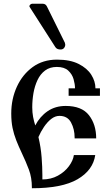

<svg xmlns="http://www.w3.org/2000/svg" viewBox="-20 -1002 580 1024"><path d="M328 -764Q328 -754 321.5 -746Q315 -738 303 -738Q283 -738 275 -751L138 -965Q135 -970 140 -976Q145 -982 151 -982H208Q223 -982 230 -968L326 -774Q328 -768 328 -764ZM97 -184Q79 -222 66.5 -254Q54 -286 47 -319.5Q40 -353 40 -397Q40 -474 70 -539.5Q100 -605 154.5 -644.5Q209 -684 284 -684Q354 -684 399.5 -661Q445 -638 467 -603Q489 -568 489 -531H513V-491H346V-531H380Q380 -553 372.5 -579.5Q365 -606 344 -625.5Q323 -645 283 -645Q246 -645 220.5 -626Q195 -607 180 -575Q165 -543 158.5 -505.5Q152 -468 152 -430Q152 -402 156.5 -378.5Q161 -355 168 -333Q193 -381 234 -409Q275 -437 330 -437Q416 -437 454.5 -387.5Q493 -338 493 -264H378Q378 -266 378 -268Q378 -313 359 -348.5Q340 -384 297 -384Q274 -384 253 -367.5Q232 -351 214.5 -325Q197 -299 185 -271Q198 -216 202 -162.5Q206 -109 206 -68V-45Q252 -45 288.5 -65Q325 -85 347.5 -115.5Q370 -146 374 -175H488Q476 -94 393.5 -46Q311 2 150 2Q150 0 150 -2Q150 -55 134 -97.5Q118 -140 97 -184Z"/></svg>

Font: Triodion
Style: Regular
Weight: 400
Version: Version 1.201; ttfautohint (v1.8.4.7-5d5b)